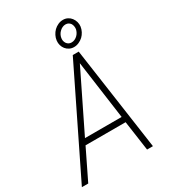

<svg xmlns="http://www.w3.org/2000/svg" viewBox="-218 -1034 1024 1147"><g transform="rotate(-30 293.5 -461.0)"><path d="M421.9 -205.6 451.2 0H491.7L390.1 -710.9H349.1L1.5 0H45.4L145.5 -205.6ZM164.1 -244.6 361.3 -647.5 417 -244.6ZM309.1 -833.5Q307.1 -816.9 311.5 -801.5Q315.9 -786.1 325.2 -774.4Q335 -762.2 349.1 -755.1Q363.3 -748 380.4 -748Q397.9 -748 414.3 -755.4Q430.7 -762.7 443.4 -774.4Q455.6 -786.1 463.9 -802Q472.2 -817.9 474.6 -835.4Q476.6 -851.6 472.2 -867.2Q467.8 -882.8 458 -895.5Q448.7 -907.7 434.6 -915Q420.4 -922.4 402.8 -922.4Q384.8 -922.4 368.7 -915Q352.5 -907.7 339.8 -895.5Q327.1 -882.8 319.1 -866.7Q311 -850.6 309.1 -833.5ZM340.8 -833.5Q342.3 -844.2 347.9 -855Q353.5 -865.7 362.3 -873.5Q370.1 -881.3 380.6 -886.2Q391.1 -891.1 402.3 -891.1Q414.1 -891.1 422.4 -886.2Q430.7 -881.3 436 -873.5Q440.9 -865.2 442.6 -855.2Q444.3 -845.2 442.9 -835Q440.4 -824.2 435.1 -814.2Q429.7 -804.2 421.4 -796.4Q413.1 -788.6 402.8 -783.9Q392.6 -779.3 380.9 -779.3Q370.1 -779.3 361.8 -783.9Q353.5 -788.6 348.1 -796.4Q342.8 -804.2 340.8 -814Q338.9 -823.7 340.8 -833.5Z"/></g></svg>

Font: Roboto Mono ExtraLight
Style: Italic
Weight: 250
Italic angle: -10°
Monospace: yes
Designer: Google
Version: Version 3.000